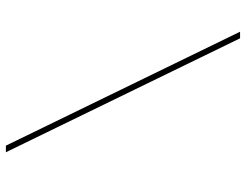

<svg xmlns="http://www.w3.org/2000/svg" viewBox="-114 -672 856 669"><g transform="rotate(-90 314.5 -337.0)"><path d="M539 71H516L119 -745H142Z"/></g></svg>

Font: DM Sans 11pt Thin
Style: Italic
Weight: 250
Italic angle: -10°
Version: Version 4.004;gftools[0.9.30]